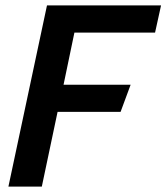

<svg xmlns="http://www.w3.org/2000/svg" viewBox="-20 -687 613 707"><path d="M153 -667H573L551 -567H254L214 -375H461L424 -275H192L134 0H11Z"/></svg>

Font: Epunda Sans SemiBold
Style: Italic
Weight: 600
Italic angle: -12.0243°
Designer: Simon Atzbach
Foundry: typofactur
Version: Version 2.204; ttfautohint (v1.8.4.7-5d5b)